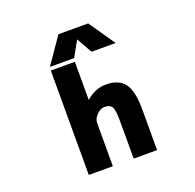

<svg xmlns="http://www.w3.org/2000/svg" viewBox="-161 -1133 1322 1303"><g transform="rotate(-20 500.0 -482.0)"><path d="M502 -889.6 439.5 -777.3H264.6L394.5 -965.8H609.4L739.3 -777.3H565.4ZM435.5 -476.6Q502.9 -535.2 579.1 -535.2Q671.9 -535.2 713.4 -480.5Q754.9 -425.8 754.9 -291V2H585.9V-270.5Q585.9 -347.7 572.3 -371.6Q558.6 -395.5 519.5 -395.5Q489.3 -395.5 462.4 -367.7Q435.5 -339.8 435.5 -310.5V2H261.7V-752H435.5Z"/></g></svg>

Font: Gen Shin Gothic Monospace Heavy
Style: Bold
Weight: 800
Designer: [Source Han Sans]
Ryoko NISHIZUKA  (kana & ideographs); Paul D. Hunt (Latin, Greek & Cyrillic); Wenlong ZHANG  (bopomofo
Version: Version 1.002.20150607